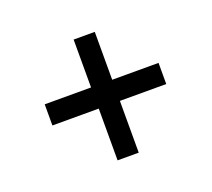

<svg xmlns="http://www.w3.org/2000/svg" viewBox="-82 -564 700 633"><g transform="rotate(-20 268.0 -247.0)"><path d="M305.2 -216.8V-35.2H231V-216.8H68.4V-291H231V-459H305.2V-291H467.8V-216.8Z"/></g></svg>

Font: Vazirmatn FD
Style: Regular
Weight: 400
Designer: Saber Rastikerdar
Foundry: Saber Rastikerdar
Version: Version 33.001